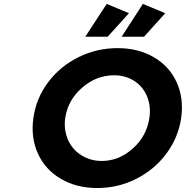

<svg xmlns="http://www.w3.org/2000/svg" viewBox="-20 -950 946 977"><path d="M149.9 -350.1Q164.1 -450.7 225.3 -532Q286.6 -613.3 379.6 -659.2Q472.7 -705.1 578.1 -705.1Q683.6 -705.1 762.7 -658.9Q841.8 -612.8 878.9 -531.5Q916 -450.2 901.9 -350.1Q887.7 -250.5 826.9 -168.7Q766.1 -86.9 673.3 -40Q580.6 6.8 475.1 6.8Q369.6 6.8 290 -39.8Q210.4 -86.4 173.1 -168.2Q135.7 -250 149.9 -350.1ZM312 -350.1Q305.2 -305.2 316.9 -264.2Q328.6 -223.1 353.8 -194.1Q378.9 -165 416.3 -147.9Q453.6 -130.9 497.1 -130.9Q585 -130.9 655.8 -194.3Q726.6 -257.8 740.2 -350.1Q749 -410.6 728 -460.4Q707 -510.3 662.6 -538.6Q618.2 -566.9 560.1 -566.9Q470.7 -566.9 398.2 -504.2Q325.7 -441.4 312 -350.1ZM414.1 -763.2 522.9 -930.2 636.2 -882.8 527.8 -763.2ZM599.1 -763.2 707 -930.2 820.8 -882.8 712.9 -763.2Z"/></svg>

Font: Trueno SemiBold
Style: Italic
Weight: 600
Designer: Julieta Ulanovsky
Foundry: Julieta Ulanovsky
Version: Version 3.001b | FøM Fix